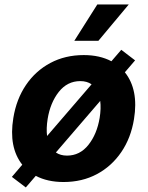

<svg xmlns="http://www.w3.org/2000/svg" viewBox="-20 -797 655 852"><path d="M94.5 34.8 32.7 -12.1 78.8 -66.1Q17.8 -143.5 39.1 -273.1Q52.6 -356.9 95.2 -419.7Q137.8 -482.6 203.5 -517.6Q269.2 -552.6 351.6 -552.6Q422.6 -552.6 474.4 -525.2L518.1 -576L579.5 -529.1L534.1 -476.2Q595.9 -398.8 574.6 -268.5Q561.1 -185 518.3 -122.2Q475.5 -59.3 410 -24.3Q344.5 10.7 262.1 10.7Q190.7 10.7 138.8 -16.7ZM188.9 -193.5 386.4 -422.9Q365.8 -437.1 336.3 -437.1Q278.8 -437.1 240.9 -389.2Q203.1 -341.3 191.4 -269.2Q184.7 -226.9 188.9 -193.5ZM277.3 -106.5Q334.5 -106.5 372.3 -154.1Q410.2 -201.7 422.2 -273.8Q429 -315.7 424.7 -349.1L228 -120.4Q248.2 -106.5 277.3 -106.5ZM309.7 -615.8 411.9 -777.3H551.5L416.5 -615.8Z"/></svg>

Font: Inter UI
Style: Bold Italic
Weight: 700
Italic angle: 9.39999°
Designer: Rasmus Andersson
Foundry: rsms
Version: 3.2;8d6f07862